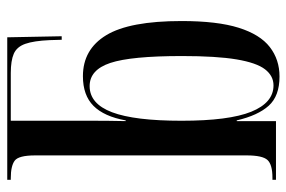

<svg xmlns="http://www.w3.org/2000/svg" viewBox="-154 -646 810 543"><g transform="rotate(-90 251.5 -375.0)"><path d="M306 10Q251 10 223.5 -20.5Q196 -51 182 -111H180V0H14V-10H20Q57 -10 70 -24Q83 -38 83 -83V-681Q83 -728 68 -739Q53 -750 19 -750H14V-760H417L420 -606H410L409 -640Q407 -685 398.5 -709Q390 -733 370.5 -741.5Q351 -750 316 -750H181V-575Q181 -547 181 -510.5Q181 -474 180 -425H182Q193 -486 223 -516Q253 -546 307 -546Q383 -546 423 -480Q463 -414 463 -267Q463 -166 444 -105.5Q425 -45 389.5 -17.5Q354 10 306 10ZM281 -7Q308 -7 326.5 -31Q345 -55 354.5 -111.5Q364 -168 364 -266Q364 -410 344.5 -468.5Q325 -527 279 -527Q229 -527 205 -463.5Q181 -400 181 -267Q181 -133 206.5 -70Q232 -7 281 -7Z"/></g></svg>

Font: Noto Serif Display ExtraCondensed Medium
Style: Regular
Weight: 500
Width: 2
Designer: Monotype Design Team
Foundry: Monotype Imaging Inc.
Version: Version 2.009